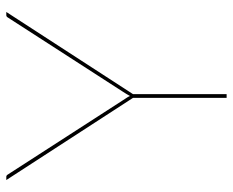

<svg xmlns="http://www.w3.org/2000/svg" viewBox="-85 -655 740 610"><g transform="rotate(-90 285.0 -350.0)"><path d="M291 -297.5V0H279V-297.5L18 -700H28Q32.5 -700 35 -696L270.5 -331Q274.5 -324.5 278.5 -318.8Q282.5 -313 285 -307Q288 -313 291.8 -318.8Q295.5 -324.5 299.5 -331L535 -696Q537.5 -700 542 -700H552Z"/></g></svg>

Font: Lato 2
Style: Regular
Weight: 100
Designer: Lukasz Dziedzic with Adam Twardoch and Botio Nikoltchev
Foundry: tyPoland Lukasz Dziedzic
Version: Version 2.015; 2015-08-06; http://www.latofonts.com/